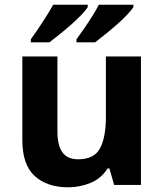

<svg xmlns="http://www.w3.org/2000/svg" viewBox="-20 -786 697 816"><path d="M579 -546V0H465L445 -70H437Q411 -28 365.5 -9Q320 10 269 10Q181 10 128 -37.5Q75 -85 75 -190V-546H224V-227Q224 -169 245 -139Q266 -109 312 -109Q380 -109 405 -155.5Q430 -202 430 -289V-546ZM547 -756Q539 -743 520 -723Q501 -703 476 -681Q451 -659 426.5 -639.5Q402 -620 384 -606H305V-619Q319 -638 337 -664Q355 -690 372 -717Q389 -744 400 -766H547ZM353 -756Q345 -743 326 -723Q307 -703 282 -681Q257 -659 232.5 -639.5Q208 -620 190 -606H111V-619Q125 -638 142.5 -664Q160 -690 177 -717Q194 -744 206 -766H353Z"/></svg>

Font: Noto Sans Hanifi Rohingya
Style: Bold
Weight: 700
Designer: Monotype Design Team and DaltonMaag
Foundry: Google LLC
Version: Version 2.102; ttfautohint (v1.8.4.7-5d5b)